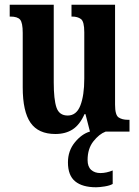

<svg xmlns="http://www.w3.org/2000/svg" viewBox="-20 -556 589 811"><path d="M214 10Q142 10 109 -37.5Q76 -85 76 -187V-417Q76 -460 65 -473Q54 -486 24 -486H21V-536H207V-208Q207 -136 218.5 -102Q230 -68 266 -68Q303 -68 319.5 -110.5Q336 -153 336 -224V-420Q336 -465 322 -475.5Q308 -486 285 -486H282V-536H466V-114Q466 -70 481 -60Q496 -50 520 -50H527V0H360L341 -74H337Q317 -29 287 -9.5Q257 10 214 10ZM386 235Q328 235 297.5 210Q267 185 267 130Q267 81 296 45.5Q325 10 359 0H426Q399 10 374.5 41Q350 72 350 120Q350 148 365 161.5Q380 175 404 175Q429 175 456 164V221Q444 228 422 231.5Q400 235 386 235Z"/></svg>

Font: Noto Serif ExtraCondensed
Style: Bold
Weight: 700
Width: 2
Designer: Monotype Design Team
Foundry: Monotype Imaging Inc.
Version: Version 2.014; ttfautohint (v1.8.4.7-5d5b)